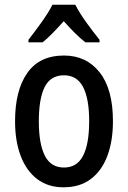

<svg xmlns="http://www.w3.org/2000/svg" viewBox="-20 -786 543 816"><path d="M460 -271Q460 -187 436.5 -124Q413 -61 366.5 -25.5Q320 10 250 10Q184 10 138 -25Q92 -60 68 -123Q44 -186 44 -271Q44 -402 96 -476Q148 -550 252 -550Q347 -550 403.5 -478.5Q460 -407 460 -271ZM145 -270Q145 -175 170.5 -124.5Q196 -74 252 -74Q307 -74 333 -124Q359 -174 359 -271Q359 -367 333 -416.5Q307 -466 252 -466Q195 -466 170 -416.5Q145 -367 145 -270ZM300 -766Q317 -732 347 -690.5Q377 -649 403 -617V-606H343Q321 -623 298 -646Q275 -669 251 -696Q227 -669 204 -645.5Q181 -622 161 -606H101V-617Q127 -650 157 -692Q187 -734 203 -766Z"/></svg>

Font: Noto Sans Ethiopic Condensed Medium
Style: Regular
Weight: 500
Width: 3
Designer: Monotype Design Team
Foundry: Monotype Imaging Inc.
Version: Version 2.102; ttfautohint (v1.8.4.7-5d5b)